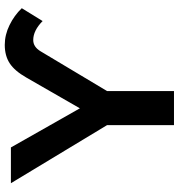

<svg xmlns="http://www.w3.org/2000/svg" viewBox="8 -762 754 810"><g transform="rotate(-90 385.0 -357.0)"><path d="M262.2 0V-282.2L17.1 -688H168L333 -397L462.9 -623Q490.7 -671.9 522.7 -692.9Q554.7 -713.9 600.6 -713.9Q643.1 -713.9 684.1 -693.8Q725.1 -673.8 755.4 -642.1L701.2 -554.2Q661.1 -593.8 621.1 -593.8Q592.3 -593.8 573.7 -563L405.8 -282.2V0Z"/></g></svg>

Font: Arimo
Style: Bold
Weight: 700
Designer: Steve Matteson
Foundry: Monotype Imaging Inc.
Version: Version 1.33